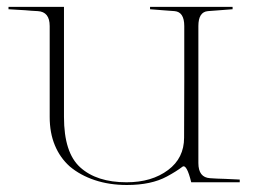

<svg xmlns="http://www.w3.org/2000/svg" viewBox="-20 -526 727 551"><path d="M163.6 -190.4Q163.6 -87.9 210 -45.9Q257.3 -2.9 343.3 -2.9Q415.5 -2.9 462.4 -38.1Q508.3 -72.3 508.3 -130.9Q508.8 -211.4 508.8 -291Q508.8 -370.6 508.8 -451.2Q508.8 -491.7 481 -494.1Q474.1 -494.6 467.3 -495.1Q460.4 -495.6 453.6 -496.1Q443.8 -497.1 432.1 -497.8Q420.4 -498.5 410.6 -499.5V-506.3H647.5V-499.5Q637.7 -498.5 625.5 -497.8Q613.3 -497.1 603.5 -496.1Q596.7 -495.6 590.1 -495.1Q583.5 -494.6 576.7 -494.1Q549.3 -491.7 549.3 -451.2V-58.1Q549.3 -16.6 583 -14.6Q593.8 -13.7 604 -13.4Q614.3 -13.2 625.5 -12.7Q634.8 -12.2 646.5 -11.7Q658.2 -11.2 668 -10.7V-2.9H528.8Q515.6 -56.6 503.4 -47.4Q485.4 -33.7 459 -19.5Q414.1 4.9 344.2 4.9Q293.9 4.9 252.2 -9Q210.4 -22.9 180.2 -48.3Q152.3 -73.2 137.5 -108.9Q122.6 -144.5 122.6 -190.4V-451.2Q122.6 -492.2 88.4 -494.1Q79.6 -494.6 70.6 -495.1Q61.5 -495.6 52.7 -496.6Q42 -497.6 28.6 -498Q15.1 -498.5 4.4 -499.5V-506.3H163.6Z"/></svg>

Font: Tartlers End
Style: Regular
Weight: 200
Designer: Peter Wiegel
Foundry: Peter Wiegel
Version: Version 1.000 2013 initial release